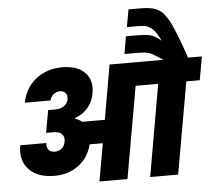

<svg xmlns="http://www.w3.org/2000/svg" viewBox="-66 -1155 1379 1229"><g transform="rotate(-5 623.0 -540.5)"><path d="M703.1 0H522.9L565.9 -242.2H481Q460.9 -158.7 395.8 -109.9Q330.6 -61 240.2 -61Q131.8 -61 76.4 -119.9Q21 -178.7 38.1 -274.9H206.1Q201.7 -249.5 214.8 -232.2Q228 -214.8 255.9 -214.8Q282.7 -214.8 301 -231.4Q319.3 -248 323.2 -274.9Q328.6 -303.2 312 -321.5Q295.4 -339.8 256.8 -339.8H210L235.8 -483.9H283.2Q314.9 -483.9 337.6 -499.3Q360.4 -514.6 365.2 -541Q369.6 -566.4 357.4 -581.8Q345.2 -597.2 321.8 -597.2Q297.4 -597.2 279.3 -582Q261.2 -566.9 256.8 -543.9H91.8Q107.4 -635.3 178 -692.1Q248.5 -749 348.1 -749Q445.8 -749 494.4 -699Q543 -648.9 527.8 -564.9Q518.6 -512.2 486.1 -474.1Q453.6 -436 402.8 -418L401.9 -414.1Q424.3 -407.7 446.8 -390.1H591.8L652.8 -740.2H999Q938 -779.8 925.3 -785.6Q900.9 -797.4 859.9 -798.3Q847.7 -798.8 811 -798.8H753.9L772.9 -911.1H827.1Q900.4 -911.1 929.7 -903.8Q959 -896.5 998 -862.8Q988.3 -884.8 978 -901.6Q967.8 -918.5 958.7 -929.7Q949.7 -940.9 938 -948.7Q926.3 -956.5 917.7 -960.4Q909.2 -964.4 895 -966.3Q880.9 -968.3 871.6 -968.8Q862.3 -969.2 845.2 -969.2H784.2L804.2 -1081.1H859.9Q887.2 -1081.1 904.3 -1080.6Q921.4 -1080.1 941.4 -1076.9Q961.4 -1073.7 973.6 -1069.3Q985.8 -1064.9 1001.5 -1054.9Q1017.1 -1044.9 1026.9 -1033.2Q1036.6 -1021.5 1050.3 -1001Q1064 -980.5 1074.2 -957.8Q1084.5 -935.1 1098.6 -900.6Q1112.8 -866.2 1126.2 -829.1Q1139.6 -792 1157.2 -740.2H1246.1L1219.2 -589.8H1132.8L1028.8 0H849.1L952.1 -589.8H807.1Z"/></g></svg>

Font: Poppins ExtraBold
Style: Italic
Weight: 800
Italic angle: -10°
Designer: Ninad Kale (Devanagari), Jonny Pinhorn (Latin)
Foundry: Indian Type Foundry
Version: Version 3.200;PS 1.000;hotconv 16.6.54;makeotf.lib2.5.65590